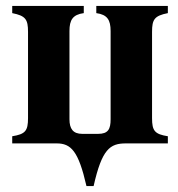

<svg xmlns="http://www.w3.org/2000/svg" viewBox="-20 -481 596 644"><path d="M213 -377C213 -414 224 -432 261 -437V-461H21V-437C66 -428 74 -416 74 -374V-85C74 -42 65 -31 21 -24V0H170C218 0 243 25 270 143H294C322 19 349 0 402 0H543V-24C499 -31 490 -42 490 -85V-374C490 -416 498 -428 543 -437V-461H303V-437C340 -432 351 -414 351 -377V-81C351 -48 343 -32 309 -32H256C225 -32 213 -49 213 -81Z"/></svg>

Font: XITS
Style: Bold
Weight: 700
Designer: MicroPress Inc., with final additions and corrections provided by Coen Hoffman, Elsevier (retired)
Version: Version 1.302